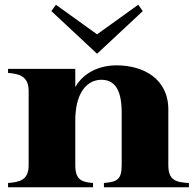

<svg xmlns="http://www.w3.org/2000/svg" viewBox="-20 -791 821 811"><path d="M691 -93V-328C691 -460 584 -515 472 -515C401 -515 333 -485 298 -423V-500H14V-483C60 -479 101 -470 101 -407V-93C101 -28 60 -22 14 -18V0H373V-18C329 -22 298 -28 298 -93V-282C298 -404 351 -454 408 -454C454 -454 494 -427 494 -316V-93C494 -29 471 -23 419 -18V0H778V-18C725 -21 691 -28 691 -93ZM197 -744 390 -564 583 -744 564 -771 390 -646 216 -771Z"/></svg>

Font: Sprat
Style: Bold
Weight: 700
Designer: Ethan Nakache
Foundry: Collletttivo
Version: Version 2.000;Glyphs 3.2 (3217)